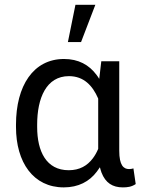

<svg xmlns="http://www.w3.org/2000/svg" viewBox="-20 -790 605 820"><path d="M412.6 -528.3 403.8 -453.1C400.4 -459 396.5 -464.4 392.6 -469.7C360.4 -513.2 314.9 -538.1 253.4 -538.1C122.1 -538.1 48.3 -423.3 48.3 -257.8V-247.6C48.3 -96.2 122.6 10.3 252.4 10.3C314.5 10.3 361.8 -14.6 393.6 -57.1C397.9 -63 402.3 -69.3 406.7 -75.7C408.7 -67.4 411.1 -60.1 413.6 -52.7C430.7 -8.8 460.9 10.3 504.4 10.3C523.9 10.3 541.5 8.3 559.6 -3.9L549.8 -70.8C544.4 -69.3 539.1 -67.9 531.2 -67.9C507.8 -67.9 489.3 -84 489.3 -146V-528.3ZM138.7 -257.8C138.7 -371.1 177.7 -464.8 274.4 -464.8C338.4 -464.8 375.5 -423.8 398.9 -370.1C398.9 -369.6 398.9 -368.7 399.4 -368.2V-154.3C393.1 -139.2 385.7 -126 376.5 -113.8C353 -82.5 320.3 -63 273.4 -63C177.7 -63 138.7 -143.6 138.7 -247.6ZM270 -610.4H326.2L387.2 -769.5H302.2Z"/></svg>

Font: Bert Sans
Style: Regular
Weight: 400
Designer: Christian Robertson (Google), Cristiano Sobral
Foundry: Google, Cristiano Sobral
Version: Version 3.101